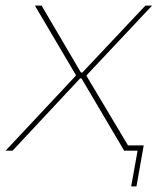

<svg xmlns="http://www.w3.org/2000/svg" viewBox="-26 -540 587 688"><path d="M245 -268 246 -271 99 -520H123L264 -280H269L495 -520H519L285 -271L284 -268L444 0H419L266 -259H261L19 0H-6ZM467 0H419L422 -19H489L463 128H444Z"/></svg>

Font: Fixel Italic Variable Display Thin
Style: Italic
Weight: 100
Italic angle: -10°
Designer: AlfaBravo + MacPaw
Foundry: Kyrylo Tkachov, Marchela Mozhyna, Serhii Makarenko, Maria Weinstein, Zakhar Kryvoshyya
Version: Version 1.210;Glyphs 3.2 (3217)